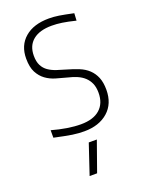

<svg xmlns="http://www.w3.org/2000/svg" viewBox="-146 -624 695 916"><g transform="rotate(-20 202.0 -166.5)"><path d="M197 68H238L184 220H146ZM196 11Q182 11 167.5 10Q153 9 135.5 6.5Q118 4 96.5 -0.5Q75 -5 46 -11V-49Q85 -38 122.5 -32Q160 -26 192 -26Q255 -26 288.5 -55.5Q322 -85 322 -139Q322 -167 313.5 -186.5Q305 -206 290 -220Q275 -234 254 -243Q233 -252 207 -258Q180 -265 152.5 -273Q125 -281 103 -297Q81 -313 67 -339.5Q53 -366 53 -410Q53 -476 97.5 -514.5Q142 -553 220 -553Q233 -553 245 -552Q257 -551 270.5 -549Q284 -547 301.5 -543.5Q319 -540 343 -535L341 -498Q300 -508 273 -512Q246 -516 221 -516Q159 -516 125.5 -488.5Q92 -461 92 -410Q92 -380 102 -360.5Q112 -341 129.5 -329Q147 -317 169.5 -309.5Q192 -302 217 -295Q249 -286 276 -275Q303 -264 322 -246Q341 -228 351.5 -202.5Q362 -177 362 -140Q362 -69 316.5 -29Q271 11 196 11Z"/></g></svg>

Font: Encode Sans Narrow
Style: Thin
Weight: 250
Designer: Pablo Impallari, Andres Torresi
Foundry: Pablo Impallari, Andres Torresi
Version: Version 1.000; ttfautohint (v1.00) -l 8 -r 50 -G 200 -x 14 -